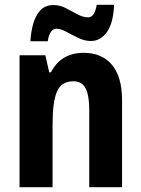

<svg xmlns="http://www.w3.org/2000/svg" viewBox="-20 -776 585 796"><path d="M327 -557Q402 -557 444 -507.5Q486 -458 486 -360V0H350V-322Q350 -380 335 -409.5Q320 -439 284 -439Q235 -439 216.5 -397Q198 -355 198 -261V0H61V-547H168L184 -476H191Q233 -557 327 -557ZM106 -605Q108 -642 117.5 -676.5Q127 -711 147 -733Q167 -755 202 -755Q229 -755 253.5 -742Q278 -729 301.5 -716.5Q325 -704 346 -704Q372 -704 381 -756H453Q450 -681 423.5 -643.5Q397 -606 357 -606Q331 -606 305 -618.5Q279 -631 255.5 -644Q232 -657 213 -657Q202 -657 192 -645Q182 -633 178 -605Z"/></svg>

Font: Noto Sans Khmer UI Condensed
Style: Bold
Weight: 700
Width: 3
Designer: Danh Hong and the Monotype Design Team
Foundry: Monotype Imaging Inc.
Version: Version 2.002; ttfautohint (v1.8.4.7-5d5b)